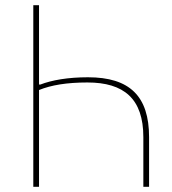

<svg xmlns="http://www.w3.org/2000/svg" viewBox="-20 -718 661 738"><path d="M108 -698H130V-393H135C179 -410 241 -421 318 -421C479 -421 553 -348 553 -191V0H531V-191C531 -339 456 -401 316 -401C237 -401 177 -391 130 -372V0H108Z"/></svg>

Font: Plexus Sans Thin
Style: Regular
Weight: 250
Version: Version 2.001;PS 002.001;hotconv 1.0.70;makeotf.lib2.5.58329